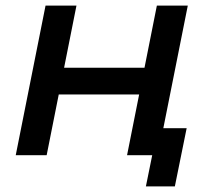

<svg xmlns="http://www.w3.org/2000/svg" viewBox="-20 -552 746 683"><path d="M36 0 142 -532H252L208 -311H494L538 -532H648L561 -96H644L602 111H499L521.5 0H432L475 -216H189L146 0Z"/></svg>

Font: Argentum Sans
Style: Italic
Weight: 400
Italic angle: -11.3099°
Designer: Julieta Ulanovsky, Owen Earl, Rasmus Andersson, Cristiano Sobral
Foundry: The Argentum Sans Project Authors
Version: Version 3.131; ttfautohint (v1.8.4.7-5d5b-dirty)